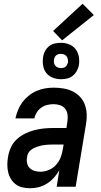

<svg xmlns="http://www.w3.org/2000/svg" viewBox="-20 -995 540 1023"><path d="M141 8Q120 8 100 3.5Q80 -1 64.5 -12.5Q49 -24 38.5 -41Q28 -58 23.5 -77.5Q19 -97 19 -118Q19 -139 23 -160Q27 -185 38 -209.5Q49 -234 69 -252.5Q89 -271 113.5 -283Q138 -295 163 -301.5Q188 -308 213.5 -310.5Q239 -313 265 -313H334L339 -347Q342 -365 340 -383Q338 -401 328 -414.5Q318 -428 301 -434Q284 -440 266 -440Q249 -440 232 -436Q215 -432 200 -421.5Q185 -411 175.5 -395.5Q166 -380 163 -364H62Q67 -386 76 -408.5Q85 -431 99.5 -450.5Q114 -470 133.5 -485.5Q153 -501 175 -510.5Q197 -520 220 -524Q243 -528 266 -528Q293 -528 319 -523.5Q345 -519 367.5 -508Q390 -497 407 -478.5Q424 -460 432.5 -436Q441 -412 442 -385.5Q443 -359 438 -332L383 0H282L296 -88Q284 -67 267.5 -48.5Q251 -30 230.5 -17Q210 -4 187 2Q164 8 141 8ZM195 -80Q218 -80 240.5 -89.5Q263 -99 279 -117Q295 -135 303.5 -157.5Q312 -180 315 -202L319 -225H265Q254 -225 244 -224.5Q234 -224 223.5 -223Q213 -222 202.5 -220Q192 -218 182 -214.5Q172 -211 162 -206.5Q152 -202 143.5 -195Q135 -188 130 -178Q125 -168 124 -157Q121 -141 124.5 -125.5Q128 -110 138.5 -99.5Q149 -89 164 -84.5Q179 -80 195 -80ZM305 -573Q281 -573 260 -581.5Q239 -590 226 -607Q213 -624 209.5 -647Q206 -670 210 -694Q212 -709 220.5 -724Q229 -739 242.5 -749.5Q256 -760 272.5 -763.5Q289 -767 305 -767Q328 -767 349 -758.5Q370 -750 383 -733Q396 -716 400 -693Q404 -670 400 -646Q397 -631 388.5 -616Q380 -601 366.5 -590.5Q353 -580 337 -576.5Q321 -573 305 -573ZM305 -632Q311 -632 317 -633.5Q323 -635 328.5 -639Q334 -643 337 -649Q340 -655 342 -661Q343 -670 341.5 -679Q340 -688 335 -694.5Q330 -701 322 -704.5Q314 -708 305 -708Q298 -708 292 -706.5Q286 -705 280.5 -701Q275 -697 272 -691Q269 -685 268 -679Q266 -670 267.5 -661Q269 -652 274 -645.5Q279 -639 287.5 -635.5Q296 -632 305 -632ZM311 -780 263 -830 420 -975 480 -915Z"/></svg>

Font: Iosevka SS04 Semibold
Style: Italic
Weight: 600
Italic angle: -9°
Monospace: yes
Designer: Belleve Invis
Foundry: Belleve Invis
Version: Version 19.0.0; ttfautohint (v1.8.4)